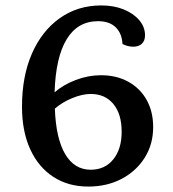

<svg xmlns="http://www.w3.org/2000/svg" viewBox="-20 -675 638 707"><path d="M305 12Q231 12 176 -24Q121 -60 91 -126Q61 -192 61 -282Q61 -394 97.5 -477.5Q134 -561 200 -608Q266 -655 353 -655Q399 -655 435 -640.5Q471 -626 492.5 -601Q514 -576 514 -545Q514 -525 502.5 -514Q491 -503 470 -503Q460 -503 449 -506Q438 -509 431 -513Q429 -552 406 -574.5Q383 -597 341 -597Q266 -597 225.5 -530.5Q185 -464 181 -335Q213 -363 259 -380.5Q305 -398 352 -398Q409 -398 452.5 -374Q496 -350 520 -307Q544 -264 544 -207Q544 -144 513 -94.5Q482 -45 428 -16.5Q374 12 305 12ZM314 -329Q283 -329 245.5 -313.5Q208 -298 182 -275Q186 -165 220 -107.5Q254 -50 314 -50Q366 -50 397 -88Q428 -126 428 -190Q428 -255 397.5 -292Q367 -329 314 -329Z"/></svg>

Font: Petrona SemiBold
Style: Regular
Weight: 600
Designer: Ringo R. Seeber
Foundry: Ringo R. Seeber
Version: Version 2.001; ttfautohint (v1.8.3)